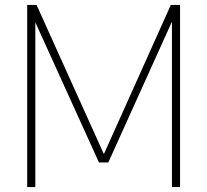

<svg xmlns="http://www.w3.org/2000/svg" viewBox="-20 -760 842 780"><path d="M90.5 0V-740H128.5L402 -134L674 -740H711.5V0H678.5V-672L420 -100H382L123.5 -669.5V0Z"/></svg>

Font: Encode Sans Semi Condensed Thin
Style: Regular
Weight: 100
Width: 4
Designer: Multiple Designers
Foundry: Impallari Type
Version: Version 3.000; ttfautohint (v1.8.3) -l 8 -r 50 -G 200 -x 14 